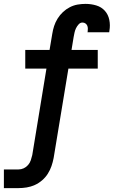

<svg xmlns="http://www.w3.org/2000/svg" viewBox="-47 -763 585 988"><path d="M-27 205V109H48Q62 109 75 103Q88 97 97.5 86Q107 75 111.5 61.5Q116 48 119 35L192 -410H83V-506H208L222 -589Q225 -609 231.5 -629Q238 -649 249.5 -667.5Q261 -686 277 -701Q293 -716 312.5 -726Q332 -736 352.5 -739.5Q373 -743 393 -743Q422 -743 448.5 -735Q475 -727 492.5 -707.5Q510 -688 515.5 -660.5Q521 -633 516 -605Q516 -603 515.5 -601Q515 -599 515 -597H403Q403 -597 403.5 -598Q404 -599 404 -599Q405 -607 405 -615.5Q405 -624 402 -631Q399 -638 392.5 -642.5Q386 -647 377 -647Q366 -647 357.5 -637.5Q349 -628 344 -617.5Q339 -607 336.5 -595.5Q334 -584 332 -573L321 -506H456V-410H305L229 50Q225 71 218 91.5Q211 112 199 131Q187 150 169.5 165Q152 180 132 189Q112 198 90.5 201.5Q69 205 48 205Z"/></svg>

Font: Iosevka Slab Oblique
Style: Bold
Weight: 700
Italic angle: -9°
Monospace: yes
Designer: Belleve Invis
Foundry: Belleve Invis
Version: Version 11.1.1; ttfautohint (v1.8.3)